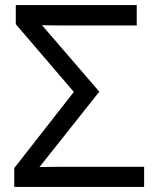

<svg xmlns="http://www.w3.org/2000/svg" viewBox="-20 -734 610 754"><path d="M36 0H546V-79H288C235 -79 185 -79 135 -78L370 -374L145 -635C166 -634 233 -634 262 -634H517V-714H42V-639L270 -373L36 -74Z"/></svg>

Font: Noto Sans Math
Style: Regular
Weight: 400
Designer: Monotype Design Team, Delve Withrington, Jeff Kellem
Foundry: Monotype Imaging Inc., Delve Fonts LLC
Version: Version 3.000